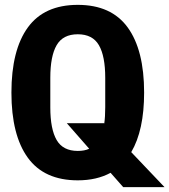

<svg xmlns="http://www.w3.org/2000/svg" viewBox="-20 -730 697 790"><path d="M487 40 435 -19Q378 12 300 12Q162 12 94.5 -81Q27 -174 27 -349Q27 -524 94.5 -617Q162 -710 300 -710Q438 -710 505.5 -617Q573 -524 573 -349Q573 -194 520 -104L657 40ZM347 -118 255 -223H408L409 -222Q413 -249 413 -289V-410Q413 -499 387 -544Q361 -589 300 -589Q239 -589 213 -544Q187 -499 187 -410V-288Q187 -199 213 -154Q239 -109 300 -109Q328 -109 347 -118Z"/></svg>

Font: iA Writer Duo S
Style: Bold
Weight: 700
Designer: Mike Abbink, Paul van der Laan, Pieter van Rosmalen, Oliver Reichenstein
Foundry: Bold Monday and Information Architects Inc.
Version: Version 2.000